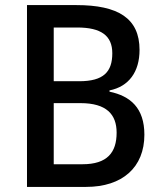

<svg xmlns="http://www.w3.org/2000/svg" viewBox="-20 -734 636 754"><path d="M280 -714H86V0H318C461 0 547 -77 547 -205C547 -310 492 -357 410 -374V-379C486 -394 528 -452 528 -538C528 -663 443 -714 280 -714ZM291 -415H191V-626H283C377 -626 421 -594 421 -525C421 -452 387 -415 291 -415ZM191 -329H296C398 -329 438 -285 438 -213C438 -135 401 -89 304 -89H191Z"/></svg>

Font: Noto Sans Arabic SemCond Med
Style: Regular
Weight: 500
Width: 4
Designer: Monotype Design Team, Nadine Chahine, Nizar Qandah and Khaled Hosny
Foundry: Monotype Imaging Inc.
Version: Version 2.012